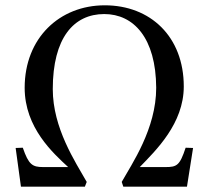

<svg xmlns="http://www.w3.org/2000/svg" viewBox="-20 -704 784 724"><path d="M708 -146 680 -147C658 -80 647 -74 604 -74H507C568 -137 673 -238 673 -378C673 -566 547 -684 375 -684C205 -684 73 -561 73 -373C73 -222 181 -126 237 -74H143C102 -74 88 -83 66 -147L39 -146L59 0H300L307 -18C264 -94 179 -221 179 -368C179 -561 258 -651 373 -651C484 -651 568 -561 569 -373C569 -218 477 -86 439 -18L445 0H685Z"/></svg>

Font: Sibila
Style: Regular
Weight: 400
Designer: Stefan Peev
Foundry: Context Ltd
Version: Version 1.000